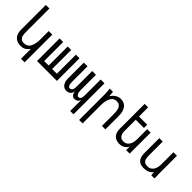

<svg xmlns="http://www.w3.org/2000/svg" viewBox="147 -1945 3306 3306"><g transform="rotate(45 1800.0 -292.0)"><path d="M270 17Q210 17 167.2 -7.2Q124.5 -31.5 102.5 -76.8Q80.5 -122 80.5 -184V-790H167.5V-222Q167.5 -176 173.8 -141.5Q180 -107 204.8 -81.5Q229.5 -56 279.5 -56Q360.5 -56 397 -124Q433.5 -192 433.5 -305V-507.5H520.5V167H433.5V-72Q398 -25 361.2 -4Q324.5 17 270 17Z M1140 0H656V-550H743V-86.5H853V-550H937.5V-86.5H1052V-550H1140Z M1749 205H1668.5V-64Q1655 -27 1631 -9.5Q1607 8 1572.5 8Q1541.5 8 1518 -13.8Q1494.5 -35.5 1488 -92Q1475.5 -34.5 1444.5 -13.8Q1413.5 7 1367.5 7Q1335 7 1307 -13Q1279 -33 1262 -71.2Q1245 -109.5 1245 -162V-550H1335.5V-183Q1335.5 -120.5 1348 -92.8Q1360.5 -65 1388 -65Q1450 -65 1450 -173V-550H1541.5V-183Q1541.5 -122.5 1557.8 -93.8Q1574 -65 1602.5 -65Q1629 -65 1642.5 -89Q1656 -113 1656 -173V-550H1749Z M1877.5 -550H1955.5L1965.5 -450Q1995 -501.5 2040.5 -530.8Q2086 -560 2139.5 -560Q2229 -560 2274.8 -497.8Q2320.5 -435.5 2320.5 -325V0H2236.5V-285Q2236.5 -344 2227.5 -386.5Q2218.5 -429 2191.8 -455.5Q2165 -482 2115.5 -482Q2064 -482 2031.5 -448.2Q1999 -414.5 1984.8 -361.8Q1970.5 -309 1970.5 -250V205.5H1886.5V-407Q1886.5 -441.5 1884.5 -470.5Q1882.5 -499.5 1877.5 -550Z M2535 -41Q2488.5 -90.5 2488.5 -186.5V-788.5H2573V-566H2773V-486.5H2573V-207Q2573 -145 2601.5 -108.2Q2630 -71.5 2686.5 -71.5Q2734 -71.5 2765.5 -98Q2797 -124.5 2812.2 -168.5Q2827.5 -212.5 2827.5 -265V-511.5H2911.5V0L2826.5 -1V-81H2824Q2814.5 -62 2794.8 -41.5Q2775 -21 2742.5 -6Q2710 9 2667 9Q2626 9 2592 -3.8Q2558 -16.5 2535 -41Z M3083.5 -190V-550H3167.5V-224Q3167.5 -171.5 3174.8 -137.5Q3182 -103.5 3206.8 -82.2Q3231.5 -61 3280.5 -61Q3331.5 -61 3364.5 -88.2Q3397.5 -115.5 3412.5 -158.8Q3427.5 -202 3427.5 -252V-550H3513.5V-119Q3513.5 -86 3515.5 -38Q3515.5 -27 3516.5 0H3437.5L3433.5 -73Q3405 -31.5 3360 -12.2Q3315 7 3258.5 7Q3165 7 3124.2 -43Q3083.5 -93 3083.5 -190Z"/></g></svg>

Font: JuliaMono
Style: Regular
Weight: 400
Monospace: yes
Designer: cormullion
Foundry: corm
Version: Version 0.055; ttfautohint (v1.8.4)